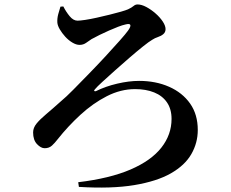

<svg xmlns="http://www.w3.org/2000/svg" viewBox="-20 -793 1040 864"><path d="M332 27Q474 10 567 -30Q660 -70 706 -128.5Q752 -187 752 -258Q752 -302 731.5 -332Q711 -362 674 -377Q637 -392 588 -392Q523 -392 460.5 -360Q398 -328 342 -276.5Q286 -225 240 -167Q227 -150 214 -138Q201 -126 181 -126Q164 -126 146.5 -144.5Q129 -163 129 -197Q129 -218 144.5 -237Q160 -256 188 -279.5Q216 -303 255 -338Q277 -356 310 -389.5Q343 -423 381.5 -462.5Q420 -502 456 -541Q492 -580 519 -610.5Q546 -641 556 -655Q569 -673 566.5 -680.5Q564 -688 545 -683Q531 -680 511.5 -672.5Q492 -665 470.5 -655.5Q449 -646 428.5 -636Q408 -626 392 -617Q381 -610 368 -600.5Q355 -591 338 -591Q323 -591 305.5 -601.5Q288 -612 273.5 -628Q259 -644 249 -661Q239 -678 238 -692Q237 -710 242 -729Q247 -748 252 -763L265 -764Q277 -740 293.5 -720Q310 -700 329 -700Q340 -700 363.5 -703.5Q387 -707 416 -713.5Q445 -720 473.5 -727Q502 -734 524.5 -740.5Q547 -747 556 -751Q573 -759 581 -766Q589 -773 599 -773Q617 -773 638.5 -761.5Q660 -750 680 -732.5Q700 -715 712.5 -696Q725 -677 725 -662Q725 -648 715 -639.5Q705 -631 691 -626.5Q677 -622 665 -614Q651 -606 623.5 -584Q596 -562 563 -533.5Q530 -505 497.5 -476Q465 -447 440.5 -424.5Q416 -402 407 -391Q402 -386 404.5 -383.5Q407 -381 412 -383Q454 -404 507 -416.5Q560 -429 606 -429Q681 -429 741 -402.5Q801 -376 835.5 -327Q870 -278 870 -208Q870 -150 841 -99.5Q812 -49 749 -13Q686 23 584 40Q482 57 335 48Z"/></svg>

Font: Noto Serif HK ExtraLight
Style: Bold
Weight: 700
Version: Version 2.002-H1;hotconv 1.1.0;makeotfexe 2.6.0